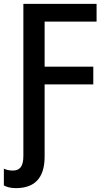

<svg xmlns="http://www.w3.org/2000/svg" viewBox="-33 -734 553 994"><path d="M49 240C143 240 198 191 198 77V-297H450V-389H198V-622H467V-714H88V74C88 130 68 149 33 149C15 149 -2 145 -13 139V226C0 234 23 240 49 240Z"/></svg>

Font: Noto Sans Thai Medium
Style: Regular
Weight: 500
Designer: Monotype Design Team
Foundry: Monotype Imaging Inc.
Version: Version 1.901